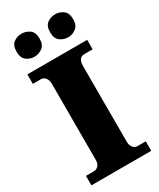

<svg xmlns="http://www.w3.org/2000/svg" viewBox="-231 -999 887 1070"><g transform="rotate(-30 213.0 -463.5)"><path d="M21 0V-61H74Q83 -61 92 -66.5Q101 -72 107 -82.5Q113 -93 113 -108V-600Q113 -618 107 -630Q101 -642 92 -647.5Q83 -653 74 -653H21V-714H406V-653H351Q339 -653 330.5 -647Q322 -641 317.5 -629.5Q313 -618 313 -599V-110Q313 -96 318.5 -84.5Q324 -73 332.5 -67Q341 -61 351 -61H406V0ZM323 -779Q294 -779 271 -796Q248 -813 248 -853Q248 -894 271 -910.5Q294 -927 323 -927Q349 -927 372.5 -910.5Q396 -894 396 -853Q396 -813 372.5 -796Q349 -779 323 -779ZM105 -779Q77 -779 54.5 -796Q32 -813 32 -853Q32 -894 54.5 -910.5Q77 -927 105 -927Q133 -927 156.5 -910.5Q180 -894 180 -853Q180 -813 156.5 -796Q133 -779 105 -779Z"/></g></svg>

Font: Noto Serif Tibetan Black
Style: Regular
Weight: 900
Version: Version 2.103